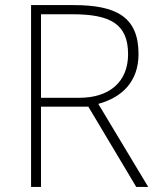

<svg xmlns="http://www.w3.org/2000/svg" viewBox="-20 -734 626 754"><path d="M269 -714H102V0H141V-315H327L515 0H562L366 -326C461 -352 524 -415 524 -522C524 -668 436 -714 269 -714ZM264 -678C412 -678 483 -641 483 -521C483 -411 408 -350 292 -350H141V-678Z"/></svg>

Font: Noto Sans Thai Looped ExtraLight
Style: Regular
Weight: 200
Designer: Sasikarn Vongin, Ben Mitchell
Foundry: The Fontpad Ltd
Version: Version 1.001